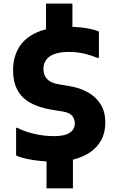

<svg xmlns="http://www.w3.org/2000/svg" viewBox="-20 -880 656 1059"><path d="M279.6 12Q245.6 12 205.2 8Q164.9 4 128.7 -3.6Q92.5 -11.3 68.8 -22.6V-175.2H75.6Q110.4 -156.2 164.8 -142.7Q219.3 -129.2 279.6 -129.2Q336.9 -129.2 364.7 -147.9Q392.6 -166.5 392.6 -199Q392.6 -224.4 377.6 -241.7Q362.6 -259 327.2 -264.8L266.4 -274.6Q194.2 -286.3 146.5 -313.3Q98.8 -340.4 75.4 -385Q52 -429.6 52 -492.4Q52 -563.6 84 -617.5Q116 -671.4 184.3 -701.7Q252.6 -732 360.8 -732Q392.3 -732 420.9 -729.3Q449.4 -726.6 475.7 -721.2Q502 -715.8 525.6 -706.4V-561.2H516Q490.5 -572.6 449 -583.1Q407.5 -593.6 359.2 -593.6Q313.9 -593.6 283 -583Q252 -572.4 235.8 -551.4Q219.6 -530.4 219.6 -499.2Q219.6 -465.3 240.1 -443.7Q260.6 -422 303.2 -415.2L361.2 -405.4Q419.7 -396.1 464.8 -370.9Q509.8 -345.6 535.3 -304.2Q560.8 -262.8 560.8 -204.4Q560.8 -148 538.3 -107Q515.7 -66.1 476.6 -39.8Q437.5 -13.5 387 -0.7Q336.5 12 279.6 12ZM236.6 158.6V-47.2H382.2V158.6ZM233.8 -654.2V-860H379.4V-654.2Z"/></svg>

Font: Kufam
Style: Regular
Weight: 400
Designer: Wael Morcos, Artur Schmal
Foundry: Original Type
Version: Version 1.301; ttfautohint (v1.8.3)